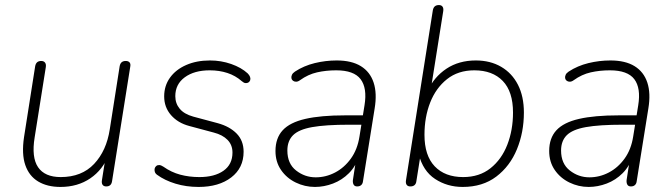

<svg xmlns="http://www.w3.org/2000/svg" viewBox="-20 -731 2656 759"><path d="M219 8Q167 8 131 -13.5Q95 -35 80 -78.5Q65 -122 75 -189L119 -469Q121 -480 127 -485Q133 -490 143 -490Q153 -490 158 -483.5Q163 -477 161 -465L117 -188Q104 -109 130.5 -70Q157 -31 220 -31Q303 -31 352 -83Q401 -135 414 -220L453 -469Q455 -480 461 -485Q467 -490 477 -490Q487 -490 492 -484.5Q497 -479 495 -468L423 -15Q420 6 400 6Q390 6 385.5 -0.5Q381 -7 383 -19L399 -120H410Q387 -60 337 -26Q287 8 219 8Z M765 8Q716 8 673.5 -5Q631 -18 601 -40Q594 -45 592 -52Q590 -59 591.5 -65Q593 -71 598 -75Q603 -79 610 -78.5Q617 -78 626 -72Q657 -50 692.5 -40.5Q728 -31 768 -31Q828 -31 863.5 -56Q899 -81 899 -128Q899 -158 879.5 -178Q860 -198 825 -207L728 -233Q683 -245 656 -276Q629 -307 629 -350Q629 -392 652 -424Q675 -456 716 -474Q757 -492 810 -492Q854 -492 894 -478Q934 -464 959 -441Q966 -434 968.5 -427Q971 -420 969 -414Q967 -408 962 -405Q957 -402 950.5 -402.5Q944 -403 936 -410Q911 -432 879 -442.5Q847 -453 809 -453Q748 -453 710.5 -425.5Q673 -398 673 -351Q673 -322 690.5 -301Q708 -280 744 -270L841 -244Q888 -231 915.5 -203Q943 -175 943 -131Q943 -67 894 -29.5Q845 8 765 8Z M1225 8Q1185 8 1149 -9.5Q1113 -27 1091 -59Q1069 -91 1069 -134Q1069 -185 1097.5 -216Q1126 -247 1187 -261Q1248 -275 1344 -275H1425L1419 -238H1360Q1267 -238 1214 -228.5Q1161 -219 1138.5 -196.5Q1116 -174 1116 -136Q1116 -84 1150.5 -57Q1185 -30 1228 -30Q1268 -30 1304.5 -49Q1341 -68 1367 -104Q1393 -140 1401 -191L1421 -315Q1432 -383 1405.5 -418Q1379 -453 1309 -453Q1269 -453 1233.5 -445Q1198 -437 1166 -414Q1158 -408 1150.5 -408Q1143 -408 1138 -412Q1133 -416 1132 -422Q1131 -428 1134 -435Q1137 -442 1146 -448Q1181 -471 1224 -481.5Q1267 -492 1311 -492Q1370 -492 1406.5 -469.5Q1443 -447 1457 -404.5Q1471 -362 1461 -302L1415 -15Q1414 -5 1408 0.5Q1402 6 1392 6Q1382 6 1378 -1Q1374 -8 1375 -19L1390 -116H1400Q1387 -74 1359.5 -46.5Q1332 -19 1296.5 -5.5Q1261 8 1225 8Z M1809 8Q1748 8 1700 -23.5Q1652 -55 1635 -122H1643L1626 -15Q1625 -5 1619 0.5Q1613 6 1602 6Q1592 6 1587.5 -0.5Q1583 -7 1585 -19L1691 -690Q1693 -701 1699 -706Q1705 -711 1715 -711Q1725 -711 1729.5 -704.5Q1734 -698 1732 -686L1682 -371H1670Q1696 -427 1745 -459.5Q1794 -492 1861 -492Q1918 -492 1961 -467Q2004 -442 2027.5 -396Q2051 -350 2051 -286Q2051 -208 2023.5 -141Q1996 -74 1942 -33Q1888 8 1809 8ZM1811 -31Q1875 -31 1919 -66Q1963 -101 1985.5 -159Q2008 -217 2008 -286Q2008 -369 1967.5 -411Q1927 -453 1855 -453Q1791 -453 1747 -418Q1703 -383 1680.5 -325.5Q1658 -268 1658 -198Q1658 -116 1698.5 -73.5Q1739 -31 1811 -31Z M2307 8Q2267 8 2231 -9.5Q2195 -27 2173 -59Q2151 -91 2151 -134Q2151 -185 2179.5 -216Q2208 -247 2269 -261Q2330 -275 2426 -275H2507L2501 -238H2442Q2349 -238 2296 -228.5Q2243 -219 2220.5 -196.5Q2198 -174 2198 -136Q2198 -84 2232.5 -57Q2267 -30 2310 -30Q2350 -30 2386.5 -49Q2423 -68 2449 -104Q2475 -140 2483 -191L2503 -315Q2514 -383 2487.5 -418Q2461 -453 2391 -453Q2351 -453 2315.5 -445Q2280 -437 2248 -414Q2240 -408 2232.5 -408Q2225 -408 2220 -412Q2215 -416 2214 -422Q2213 -428 2216 -435Q2219 -442 2228 -448Q2263 -471 2306 -481.5Q2349 -492 2393 -492Q2452 -492 2488.5 -469.5Q2525 -447 2539 -404.5Q2553 -362 2543 -302L2497 -15Q2496 -5 2490 0.5Q2484 6 2474 6Q2464 6 2460 -1Q2456 -8 2457 -19L2472 -116H2482Q2469 -74 2441.5 -46.5Q2414 -19 2378.5 -5.5Q2343 8 2307 8Z"/></svg>

Font: Nunito ExtraLight ExtraLight
Style: Italic
Weight: 250
Italic angle: -9°
Version: Version 3.602